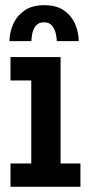

<svg xmlns="http://www.w3.org/2000/svg" viewBox="-20 -720 340 740"><path d="M20.5 0V-90H100.5V-410H20.5V-500H213.5V-90H290V0ZM150.5 -700Q199.5 -700 228.8 -678.2Q258 -656.5 270.8 -624.5Q283.5 -592.5 283.5 -561.5H199Q199 -571 195.5 -588.5Q192 -606 181.5 -620Q171 -634 149.5 -634Q128 -634 117.5 -620Q107 -606 104 -588.5Q101 -571 101 -561.5H16.5Q16.5 -592.5 29.8 -624.5Q43 -656.5 72.5 -678.2Q102 -700 150.5 -700Z"/></svg>

Font: Trispace Condensed Medium
Style: Regular
Weight: 500
Width: 3
Designer: Tyler Finck
Foundry: Etcetera Type Company
Version: Version 1.210; ttfautohint (v1.8.3)